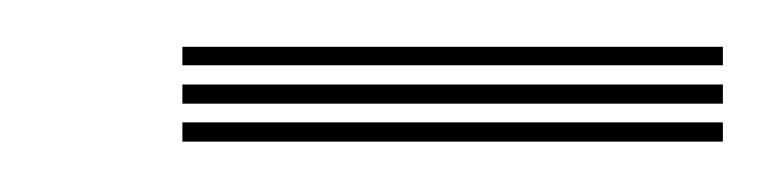

<svg xmlns="http://www.w3.org/2000/svg" viewBox="-20 -704 321 80"><path d="M281.2 -676.8H56V-684.5H281.2ZM281.2 -645H56V-653H281.2ZM281.2 -660.8H56V-668.8H281.2Z"/></svg>

Font: Big Shoulders Inline Display Thin Light
Style: Regular
Weight: 300
Version: Version 2.002